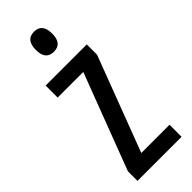

<svg xmlns="http://www.w3.org/2000/svg" viewBox="-241 -752 779 779"><g transform="rotate(-45 148.5 -362.5)"><path d="M277 0H24V-55L181 -468H34V-537H270V-478L115 -69H277ZM155 -725Q108 -725 108 -667Q108 -610 155 -610Q202 -610 202 -667Q202 -725 155 -725Z"/></g></svg>

Font: Noto Sans Display Condensed
Style: Regular
Weight: 400
Width: 3
Designer: Monotype Design Team
Foundry: Monotype Imaging Inc.
Version: Version 1.900